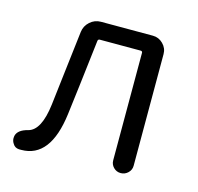

<svg xmlns="http://www.w3.org/2000/svg" viewBox="-86 -631 757 735"><g transform="rotate(15 292.5 -263.5)"><path d="M58.6 12.7Q53.7 12.7 49.8 12.7Q33.2 11.7 25.4 -2Q18.6 -11.7 18.6 -23.4Q18.6 -27.3 19.5 -32.2Q25.4 -57.6 65.4 -67.4Q114.3 -80.1 127 -185.5Q130.9 -218.8 143.1 -322.3Q155.3 -425.8 162.1 -482.4Q165 -506.8 183.6 -523.4Q202.1 -540 226.6 -540H432.6Q456.1 -540 473.1 -522.9Q490.2 -505.9 490.2 -482.4V-40Q490.2 -23.4 478 -11.7Q465.8 0 449.2 0Q432.6 0 420.9 -11.7Q409.2 -23.4 409.2 -40V-465.8Q409.2 -472.7 401.4 -472.7H240.2Q233.4 -472.7 232.4 -465.8Q208 -256.8 196.3 -166Q173.8 12.7 58.6 12.7Z"/></g></svg>

Font: Gen Jyuu Gothic P Normal
Style: Regular
Weight: 300
Designer: [Source Han Sans]
Ryoko NISHIZUKA  (kana & ideographs); Paul D. Hunt (Latin, Greek & Cyrillic); Wenlong ZHANG  (bopomofo
Version: Version 1.002.20150607